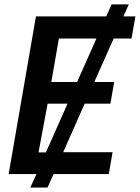

<svg xmlns="http://www.w3.org/2000/svg" viewBox="-20 -785 631 866"><path d="M470.7 0H221.7L194.3 61H116.7L144.5 0H19L142.1 -710.9H459L483.4 -765.1H561L536.6 -710.9H590.8L573.2 -611.3H492.7L405.3 -415H495.1L478 -317.4H361.8L265.1 -98.6H487.8ZM211.4 -415H327.6L415 -611.3H245.6ZM187 -97.7 284.7 -317.4H194.8L153.8 -97.7Z"/></svg>

Font: Roboto Medium
Style: Italic
Weight: 500
Italic angle: -12°
Designer: Google
Version: Version 2.134; 2016